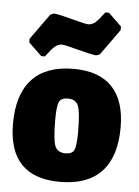

<svg xmlns="http://www.w3.org/2000/svg" viewBox="-54 -783 604 837"><g transform="rotate(5 248.5 -364.5)"><path d="M389 -741 446 -686V-670L365 -557L349 -551Q323 -554 266 -569.5Q209 -585 196 -585Q192 -585 188 -584Q184 -583 179.5 -581Q175 -579 171.5 -577Q168 -575 163.5 -570.5Q159 -566 156.5 -563.5Q154 -561 149 -555Q144 -549 142 -546Q140 -543 134.5 -536.5Q129 -530 127 -527H111L54 -582V-598L135 -711L151 -717Q177 -714 234 -698.5Q291 -683 304 -683Q308 -683 312 -684Q316 -685 320.5 -687Q325 -689 328.5 -691Q332 -693 336.5 -697.5Q341 -702 343.5 -704.5Q346 -707 351 -713Q356 -719 358 -722Q360 -725 365.5 -731.5Q371 -738 373 -741ZM257 -484Q369 -484 426 -424Q483 -364 483 -247Q483 -119 421.5 -53.5Q360 12 240 12Q14 12 14 -223Q14 -352 75.5 -418Q137 -484 257 -484ZM243 -353Q214 -353 205 -334.5Q196 -316 196 -257Q196 -169 207 -141.5Q218 -114 254 -114Q282 -114 291 -132.5Q300 -151 300 -211Q300 -298 289 -325.5Q278 -353 243 -353Z"/></g></svg>

Font: Alegreya Sans Black
Style: Regular
Weight: 900
Designer: Juan Pablo del Peral
Foundry: Huerta Tipografica
Version: Version 2.007